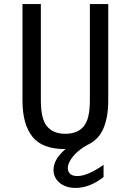

<svg xmlns="http://www.w3.org/2000/svg" viewBox="-20 -720 640 940"><path d="M420 -228V-700H510V-228Q510 -146 486 -90.5Q462 -35 407 -10Q361 16 336.5 47Q312 78 312 103Q312 121 324 131.5Q336 142 358 142Q409 142 487 87V147Q419 200 350 200Q302 200 272 175Q242 150 242 112Q242 59 301 10H300Q186 10 138 -51.5Q90 -113 90 -228V-700H180V-228Q180 -137 210.5 -101Q241 -65 300 -65Q359 -65 389.5 -101Q420 -137 420 -228Z"/></svg>

Font: Sligoil Micro
Style: Regular
Weight: 400
Designer: Ariel Martín Pérez
Foundry: Igor Stepanchenko
Version: Version 1.001